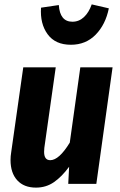

<svg xmlns="http://www.w3.org/2000/svg" viewBox="-20 -838 549 875"><path d="M28 -109Q28 -126 31 -144L86 -531H234L182 -164Q181 -157 181 -146Q181 -108 209 -108Q249 -108 298 -188L346 -531H493L419 0H291L295 -78Q262 -33 226 -8Q190 17 144 17Q89 17 58.5 -16.5Q28 -50 28 -109ZM167 -803 248 -815Q253 -739 310 -739Q340 -739 362.5 -760Q385 -781 398 -818L476 -800Q461 -726 416 -680Q371 -634 303 -634Q232 -634 197 -682Q162 -730 167 -803Z"/></svg>

Font: Fira Sans Condensed
Style: Bold Italic
Weight: 700
Width: 3
Italic angle: -8°
Designer: Carrois Corporate & Edenspiekermann AG
Foundry: Carrois Corporate GbR & Edenspiekermann AG
Version: Version 4.203